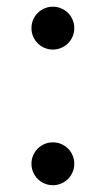

<svg xmlns="http://www.w3.org/2000/svg" viewBox="-20 -547 316 573"><path d="M137.8 5.7Q124.6 5.7 112.9 0.7Q101.2 -4.3 92.5 -13Q83.8 -21.7 78.8 -33.4Q73.9 -45.1 73.9 -58.2Q73.9 -71.4 78.8 -83.1Q83.8 -94.8 92.5 -103.5Q101.2 -112.2 112.9 -117.2Q124.6 -122.2 137.8 -122.2Q150.9 -122.2 162.6 -117.2Q174.4 -112.2 183.1 -103.5Q191.8 -94.8 196.7 -83.1Q201.7 -71.4 201.7 -58.2Q201.7 -45.1 196.7 -33.4Q191.8 -21.7 183.1 -13Q174.4 -4.3 162.6 0.7Q150.9 5.7 137.8 5.7ZM137.8 -399.1Q124.6 -399.1 112.9 -404.1Q101.2 -409.1 92.5 -417.8Q83.8 -426.5 78.8 -438.2Q73.9 -449.9 73.9 -463.1Q73.9 -476.2 78.8 -487.9Q83.8 -499.6 92.5 -508.3Q101.2 -517 112.9 -522Q124.6 -527 137.8 -527Q150.9 -527 162.6 -522Q174.4 -517 183.1 -508.3Q191.8 -499.6 196.7 -487.9Q201.7 -476.2 201.7 -463.1Q201.7 -449.9 196.7 -438.2Q191.8 -426.5 183.1 -417.8Q174.4 -409.1 162.6 -404.1Q150.9 -399.1 137.8 -399.1Z"/></svg>

Font: Fast_Sans-Dotted
Style: Regular
Weight: 400
Version: Version 3.018